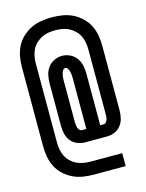

<svg xmlns="http://www.w3.org/2000/svg" viewBox="-124 -834 749 988"><g transform="rotate(-15 250.0 -340.0)"><path d="M250 79Q222 79 193.5 74.5Q165 70 139.5 57.5Q114 45 93 25.5Q72 6 59 -19.5Q46 -45 41 -73Q36 -101 36 -129V-551Q36 -579 41 -607Q46 -635 59 -660.5Q72 -686 93 -705.5Q114 -725 139.5 -737.5Q165 -750 193.5 -754.5Q222 -759 250 -759Q278 -759 306.5 -754.5Q335 -750 360.5 -737.5Q386 -725 407 -705.5Q428 -686 441 -660.5Q454 -635 459 -607Q464 -579 464 -551V-207Q464 -185 459 -164Q454 -143 441 -126.5Q428 -110 408 -101.5Q388 -93 367 -93H250Q229 -93 208.5 -101.5Q188 -110 175 -126.5Q162 -143 157 -164Q152 -185 152 -207V-432Q152 -454 156.5 -476Q161 -498 174 -516Q187 -534 207.5 -544Q228 -554 250 -554Q272 -554 292.5 -544Q313 -534 326 -516Q339 -498 343.5 -476Q348 -454 348 -432V-158H367Q374 -158 379 -164Q384 -170 386.5 -177Q389 -184 389.5 -191.5Q390 -199 390 -207V-551Q390 -570 386.5 -588.5Q383 -607 375 -623.5Q367 -640 353 -653.5Q339 -667 322.5 -675.5Q306 -684 287.5 -687Q269 -690 250 -690Q231 -690 212.5 -687Q194 -684 177.5 -675.5Q161 -667 147 -653.5Q133 -640 125 -623.5Q117 -607 113.5 -588.5Q110 -570 110 -551V-129Q110 -110 113.5 -91.5Q117 -73 125 -56.5Q133 -40 147 -26.5Q161 -13 177.5 -5Q194 3 212.5 6.5Q231 10 250 10H420V79ZM250 -158H274V-432Q274 -440 273 -448.5Q272 -457 270 -465Q268 -473 263 -481Q258 -489 250 -489Q242 -489 237 -481Q232 -473 230 -465Q228 -457 227 -448.5Q226 -440 226 -432V-207Q226 -199 227 -191.5Q228 -184 230 -177Q232 -170 237.5 -164Q243 -158 250 -158Z"/></g></svg>

Font: iosevka_custom_sans_ss08 SmBd
Style: Regular
Weight: 600
Designer: Belleve Invis
Foundry: Belleve Invis
Version: Version 10.3.0; ttfautohint (v1.8.3)